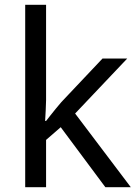

<svg xmlns="http://www.w3.org/2000/svg" viewBox="-20 -780 574 800"><path d="M172 -363Q172 -347 170.5 -321Q169 -295 168 -276H172Q178 -284 190 -299Q202 -314 214.5 -329.5Q227 -345 236 -355L407 -536H510L293 -307L525 0H419L233 -250L172 -197V0H85V-760H172Z"/></svg>

Font: hexukannada05
Style: Book
Weight: 400
Designer: Jelle Bosma - Monotype Design Team
Foundry: Monotype Imaging Inc.
Version: Version 2.003